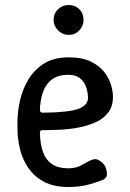

<svg xmlns="http://www.w3.org/2000/svg" viewBox="-20 -740 523 770"><path d="M255 10Q195 10 155.5 -11.5Q116 -33 92.5 -68Q69 -103 59.5 -144.5Q50 -186 50 -225V-250Q50 -289 59.5 -334Q69 -379 92.5 -419Q116 -459 155.5 -484.5Q195 -510 255 -510Q310 -510 344.5 -493Q379 -476 398.5 -450.5Q418 -425 425.5 -398.5Q433 -372 433 -352Q433 -313 413.5 -288Q394 -263 362 -249Q330 -235 292 -228Q254 -221 216.5 -219.5Q179 -218 150 -218Q145 -218 142.5 -215.5Q140 -213 140 -208Q141 -165 151.5 -133Q162 -101 187 -83Q212 -65 255 -65Q287 -65 311.5 -80Q336 -95 352 -100Q363 -104 374.5 -98.5Q386 -93 395 -82.5Q404 -72 406 -61Q412 -38 405.5 -29.5Q399 -21 394 -19Q377 -12 339.5 -1Q302 10 255 10ZM151 -288Q255 -289 294.5 -303.5Q334 -318 333 -350Q332 -374 324 -394.5Q316 -415 299 -427.5Q282 -440 255 -440Q212 -440 187.5 -421Q163 -402 152 -370Q141 -338 140 -298Q140 -294 143 -291Q146 -288 151 -288ZM195 -660Q195 -686 213 -703Q231 -720 255 -720Q281 -720 298 -703Q315 -686 315 -660Q315 -636 298 -618Q281 -600 255 -600Q231 -600 213 -618Q195 -636 195 -660Z"/></svg>

Font: Winky Sans
Style: Regular
Weight: 400
Designer: Simon Atzbach
Foundry: typofactur
Version: Version 1.205